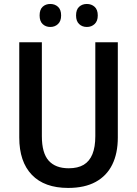

<svg xmlns="http://www.w3.org/2000/svg" viewBox="-20 -924 681 954"><path d="M565.4 -713.9V-240.7Q565.4 -162.1 537.8 -106.2Q510.3 -50.3 455.6 -20.3Q400.9 9.8 318.8 9.8Q200.7 9.8 138.2 -55.4Q75.7 -120.6 75.7 -240.7V-713.9H188V-247.1Q188 -163.6 221.9 -125.7Q255.9 -87.9 321.3 -87.9Q366.7 -87.9 395.8 -105.2Q424.8 -122.6 439.2 -158Q453.6 -193.4 453.6 -247.6V-713.9ZM176.8 -847.2Q176.8 -876.5 191.9 -890.4Q207 -904.3 230 -904.3Q252.9 -904.3 268.3 -890.1Q283.7 -876 283.7 -847.2Q283.7 -819.3 268.3 -804.7Q252.9 -790 230 -790Q207 -790 191.9 -804.4Q176.8 -818.8 176.8 -847.2ZM357.9 -847.2Q357.9 -876.5 373.3 -890.4Q388.7 -904.3 411.6 -904.3Q434.6 -904.3 450.2 -890.1Q465.8 -876 465.8 -847.2Q465.8 -819.3 450.2 -804.7Q434.6 -790 411.6 -790Q388.2 -790 373 -804.7Q357.9 -819.3 357.9 -847.2Z"/></svg>

Font: Open Sans SemiCondensed SemiBold
Style: Regular
Weight: 600
Width: 4
Designer: Monotype Design Team
Foundry: Monotype Imaging Inc.
Version: Version 3.000